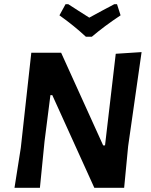

<svg xmlns="http://www.w3.org/2000/svg" viewBox="-20 -894 718 914"><path d="M537 -874 554 -821Q477 -770 417 -719H389Q332 -772 263 -821L292 -874H305Q317 -866 351.5 -844Q386 -822 405 -810Q426 -822 467.5 -844Q509 -866 524 -874ZM654 -646 590 -198 571 0H429L229 -441H220L192 -221L170 0H49L79 -190L129 -643H271L471 -202H480L531 -638Z"/></svg>

Font: Alegreya Sans
Style: Bold Italic
Weight: 700
Italic angle: -7°
Designer: Juan Pablo del Peral
Foundry: Huerta Tipografica
Version: Version 2.007